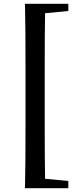

<svg xmlns="http://www.w3.org/2000/svg" viewBox="-20 -819 410 1017"><path d="M341.8 -760.7 218.8 -749Q216.8 -649.4 216.8 -445.3V-175.8Q216.8 26.4 218.8 127.9L341.8 139.6V177.7H112.3Q115.2 62.5 115.2 -175.8V-445.3Q115.2 -680.7 112.3 -798.8H341.8Z"/></svg>

Font: Bpmf Zihi Serif Bold
Style: Bold
Weight: 700
Foundry: But Ko
Version: Version 1.320